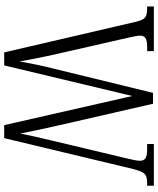

<svg xmlns="http://www.w3.org/2000/svg" viewBox="61 -815 754 916"><g transform="rotate(90 438.0 -357.0)"><path d="M83 -632Q75 -664 62.5 -673Q50 -682 21 -682H11V-714H224V-682H203Q172 -682 161 -673.5Q150 -665 150 -648Q150 -639 153 -624.5Q156 -610 160 -591L242 -231Q252 -185 259 -149.5Q266 -114 273 -74Q280 -114 288.5 -154.5Q297 -195 309 -242L423 -710H475L582 -243Q593 -194 601.5 -153.5Q610 -113 617 -76Q630 -143 652 -233L735 -582Q740 -602 743.5 -619.5Q747 -637 747 -648Q747 -666 735 -674Q723 -682 691 -682H667V-714H866V-682H852Q823 -682 810.5 -671Q798 -660 787 -618L639 0H577L438 -611L292 0H230Z"/></g></svg>

Font: Noto Serif Bengali Condensed Light
Style: Regular
Weight: 300
Width: 3
Designer: Juan Bruce, Universal Thirst, Indian Type Foundry and the Monotype Design Team.
Foundry: Monotype Imaging Inc.
Version: Version 2.003; ttfautohint (v1.8.4.7-5d5b)